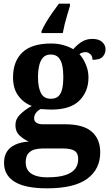

<svg xmlns="http://www.w3.org/2000/svg" viewBox="-20 -786 600 1046"><path d="M236 240Q118 240 60 204.5Q2 169 2 101Q2 65 17.5 40.5Q33 16 63.5 2Q94 -12 137 -15Q110 -26 87 -47.5Q64 -69 64 -104Q64 -137 89 -162Q114 -187 153 -209Q109 -225 80 -264Q51 -303 51 -364Q51 -452 102 -500.5Q153 -549 260 -549Q295 -549 326 -540Q357 -531 379 -518Q405 -547 429 -560.5Q453 -574 483 -574Q519 -574 537 -557Q555 -540 555 -517Q555 -495 540 -477.5Q525 -460 484 -460Q484 -480 472 -491Q460 -502 446 -502Q438 -502 428 -499Q418 -496 413 -491Q433 -469 447.5 -435Q462 -401 462 -364Q462 -288 413 -238.5Q364 -189 260 -189Q249 -189 230 -190Q211 -191 202 -192Q188 -186 177 -172.5Q166 -159 166 -141Q166 -125 179 -117Q192 -109 213 -109H334Q434 -109 480 -68.5Q526 -28 526 44Q526 136 455 188Q384 240 236 240ZM238 180Q297 180 334 168.5Q371 157 388.5 135Q406 113 406 80Q406 48 386 35.5Q366 23 325 23H209Q189 23 168.5 28.5Q148 34 134 50Q120 66 120 99Q120 126 133.5 144Q147 162 173.5 171Q200 180 238 180ZM257 -248Q284 -248 298.5 -262Q313 -276 319 -302.5Q325 -329 325 -365Q325 -402 319 -430Q313 -458 298 -473.5Q283 -489 256 -489Q230 -489 215 -473Q200 -457 193.5 -429Q187 -401 187 -364Q187 -312 202.5 -280Q218 -248 257 -248ZM206 -616Q215 -637 231 -664Q247 -691 266 -718Q285 -745 301 -766H361V-753Q355 -733 347 -707Q339 -681 332.5 -654.5Q326 -628 322 -606H206Z"/></svg>

Font: Noto Serif Kannada
Style: Regular
Weight: 400
Designer: Universal Thirst, Indian Type Foundry and the Monotype Design Team
Foundry: Monotype Imaging Inc.
Version: Version 2.003